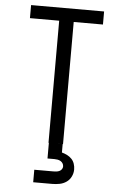

<svg xmlns="http://www.w3.org/2000/svg" viewBox="-62 -778 650 1040"><g transform="rotate(5 262.5 -257.5)"><path d="M223 0V-664H64V-735H461V-664H302V0ZM159 220V152H263Q271 152 279.5 151Q288 150 295.5 146.5Q303 143 308 136Q313 129 313 121Q313 112 308.5 104.5Q304 97 296.5 92.5Q289 88 280 86.5Q271 85 263 85H225V0H300V46Q315 50 329 57Q343 64 353.5 75Q364 86 369 101Q374 116 374 132Q374 152 365 170.5Q356 189 339.5 200.5Q323 212 303 216Q283 220 262 220Z"/></g></svg>

Font: Iosevka Pride
Style: Regular
Weight: 400
Monospace: yes
Designer: Belleve Invis
Foundry: Belleve Invis
Version: Version 30.3.1; ttfautohint (v1.8.4)